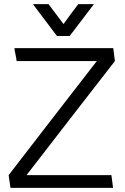

<svg xmlns="http://www.w3.org/2000/svg" viewBox="-20 -914 609 934"><path d="M140 -894H216L289 -797Q307 -822 324.5 -846Q342 -870 361 -894H437L319 -739H257ZM530 0H31L22 -62Q129 -201 236.5 -340Q344 -479 451 -617H61Q59 -633 55.5 -648.5Q52 -664 50 -680H531L539 -617Q432 -479 324 -340Q216 -201 109 -62H522Z"/></svg>

Font: Palanquin
Style: Regular
Weight: 400
Designer: Pria Ravichandran
Version: Version 1.0.4